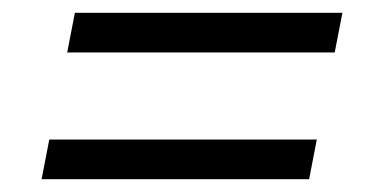

<svg xmlns="http://www.w3.org/2000/svg" viewBox="-20 -456 580 300"><path d="M85 -374 97 -436H515L503 -374ZM45 -176 57 -238H475L463 -176Z"/></svg>

Font: IBM Plex Sans Cond
Style: Italic
Weight: 400
Width: 3
Italic angle: -11°
Designer: Mike Abbink, Paul van der Laan, Pieter van Rosmalen
Foundry: Bold Monday
Version: Version 1.3